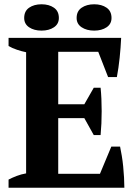

<svg xmlns="http://www.w3.org/2000/svg" viewBox="-20 -877 644 897"><path d="M546 -700Q544 -655 539 -607Q534 -559 526 -517H485L439 -635H252V-390H374L418 -467H450Q455 -418 455 -358Q455 -298 450 -246H418L374 -325H252V-65H447L500 -192H541Q545 -173 549 -149Q553 -125 555.5 -99.5Q558 -74 559.5 -48Q561 -22 561 0H20V-38Q37 -47 58 -55Q79 -63 102 -67V-633Q82 -637 59.5 -644.5Q37 -652 20 -662V-700ZM338 -793Q338 -825 361.5 -841Q385 -857 420 -857Q455 -857 478 -841Q501 -825 501 -793Q501 -765 478 -749.5Q455 -734 420 -734Q385 -734 361.5 -749.5Q338 -765 338 -793ZM93 -793Q93 -825 116 -841Q139 -857 174 -857Q209 -857 232 -841Q255 -825 255 -793Q255 -765 232 -749.5Q209 -734 174 -734Q139 -734 116 -749.5Q93 -765 93 -793Z"/></svg>

Font: PTSerif
Style: Bold
Weight: 700
Designer: A.Korolkova, O.Umpeleva, V.Yefimov
Foundry: ParaType Ltd
Version: Version 1.000W OFL; ttfautohint (v1.2) -l 8 -r 50 -G 200 -x 